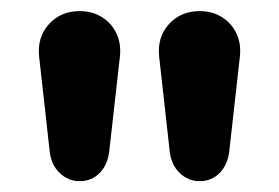

<svg xmlns="http://www.w3.org/2000/svg" viewBox="-20 -734 514 354"><path d="M127 -400Q105.8 -400 90 -415.1Q74.2 -430.2 71.5 -455.8L52.2 -629Q48.2 -664.8 69.9 -689.1Q91.5 -713.5 127 -713.5Q150.2 -713.5 168 -702.4Q185.8 -691.2 194.8 -672.2Q203.8 -653.2 201 -629L181.5 -455.8Q178.8 -430.5 163.9 -415.2Q149 -400 127 -400ZM348.2 -400Q327 -400 311.2 -415.1Q295.5 -430.2 292.8 -455.8L273.5 -629Q269.5 -664.8 291.1 -689.1Q312.8 -713.5 348.2 -713.5Q371.5 -713.5 389.2 -702.4Q407 -691.2 416 -672.2Q425 -653.2 422.2 -629L402.8 -455.8Q400 -430.5 385.1 -415.2Q370.2 -400 348.2 -400Z"/></svg>

Font: Nunito ExtraLight
Style: Regular
Weight: 200
Designer: Vernon Adams
Foundry: Vernon Adams
Version: Version 3.602;April 4, 2023;FontCreator 14.0.0.2856 64-bit